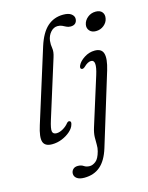

<svg xmlns="http://www.w3.org/2000/svg" viewBox="-140 -804 880 1140"><g transform="rotate(-15 300.5 -234.0)"><path d="M361.5 -717.5Q395 -717.5 411.2 -705Q427.5 -692.5 427.5 -675.5Q427.5 -659 417.5 -648.5Q407.5 -638 387.5 -638Q373 -638 362 -643.8Q351 -649.5 339.5 -655Q328 -660.5 312 -660.5Q288 -660.5 269.5 -640Q251 -619.5 246.5 -588.5Q244 -564.5 248 -542.2Q252 -520 241.5 -487.5L130.5 -133.5Q114 -81.5 117.8 -64.5Q121.5 -47.5 143 -47.5Q161.5 -47.5 182.8 -59.8Q204 -72 218 -90Q226.5 -99 234 -97Q247 -93.5 240.5 -75Q235 -54 213.5 -34.8Q192 -15.5 162 -3.2Q132 9 100.5 9Q56.5 9 46.5 -20.8Q36.5 -50.5 58.5 -119.5L199 -567.5Q224 -646 264.5 -681.8Q305 -717.5 361.5 -717.5ZM525.5 -572.5Q500 -572.5 486.5 -588.2Q473 -604 477 -625.5Q481.5 -650 502.8 -667.5Q524 -685 553 -685Q579.5 -685 592 -669.5Q604.5 -654 600 -631Q596 -607 575 -589.8Q554 -572.5 525.5 -572.5ZM529 -330.5 393.5 112Q371.5 183.5 332.2 217Q293 250.5 234 250.5Q204 250.5 188.5 239Q173 227.5 173 210Q173 194.5 183.5 183.5Q194 172.5 213.5 172.5Q234 172.5 248 182.2Q262 192 283 192Q301 192 320 177.2Q339 162.5 350.5 119.5Q356 100 355.2 79Q354.5 58 355.2 33Q356 8 366 -24L459 -320Q487 -409 450.5 -409Q430.5 -409 406.5 -385.5Q394.5 -374.5 385.5 -377.5Q373.5 -381.5 381.5 -400.5Q392.5 -424 422.8 -443.5Q453 -463 487.5 -463Q530 -463 539.5 -430.2Q549 -397.5 529 -330.5Z"/></g></svg>

Font: Fraunces 9pt S050 Light
Style: Italic
Weight: 300
Italic angle: -16°
Version: Version 1.000; ttfautohint (v1.8.3)